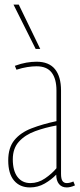

<svg xmlns="http://www.w3.org/2000/svg" viewBox="-20 -810 348 840"><path d="M16 -108Q16 -164 43 -197Q70 -230 118 -248.5Q166 -267 227 -280V-414Q227 -465 206 -492.5Q185 -520 140 -520Q121 -520 99 -516.5Q77 -513 52 -505L45 -522Q72 -532 95.5 -536Q119 -540 140 -540Q194 -540 220.5 -507.5Q247 -475 247 -414V-50Q247 -27 253.5 -18Q260 -9 272 -9Q285 -9 301 -16L308 1Q297 6 288 8Q279 10 272 10Q250 10 238 -5Q226 -20 226 -46Q205 -24 175.5 -7Q146 10 111 10Q67 10 41.5 -20Q16 -50 16 -108ZM36 -113Q36 -63 56.5 -36Q77 -9 113 -9Q147 -9 177 -29.5Q207 -50 227 -74V-261Q177 -252 133.5 -236Q90 -220 63 -190.5Q36 -161 36 -113ZM136 -596 39 -790H62L156 -596Z"/></svg>

Font: Georama Condensed Thin
Style: Regular
Weight: 100
Width: 3
Designer: Jean-Baptiste Levee
Foundry: Production Type
Version: Version 1.000